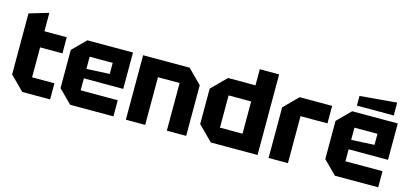

<svg xmlns="http://www.w3.org/2000/svg" viewBox="-62 -1170 3444 1611"><g transform="rotate(15 1660.0 -364.0)"><path d="M48 -650 216 -700V-540H410V-400H216V-140H410V0H168L48 -120Z M470 -114V-446L584 -560H980V-244H638V-140H960V0H584ZM638 -326 838 -336V-432H638Z M1068 0V-560H1472L1592 -440V0H1424V-414H1236V0Z M2212 -700V0H1806L1680 -126V-434L1806 -560H2044V-700ZM1848 -140H2044V-420H1848Z M2308 0V-440L2428 -560H2710V-408H2476V0Z M2770 -114V-446L2884 -560H3280V-244H2938V-140H3260V0H2884ZM2938 -326 3138 -336V-432H2938ZM2910 -616V-700L3230 -728V-616Z"/></g></svg>

Font: Tektur
Style: Bold
Weight: 700
Designer: Adam Jagosz
Foundry: Adam Jagosz
Version: Version 1.005;gftools[0.9.30]